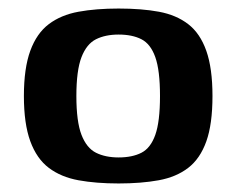

<svg xmlns="http://www.w3.org/2000/svg" viewBox="-20 -424 555 450"><path d="M258 6Q205 6 164 -1.5Q123 -9 94.5 -30.5Q66 -52 51 -93Q36 -134 36 -199Q36 -264 51 -305Q66 -346 94.5 -367.5Q123 -389 164 -396.5Q205 -404 258 -404Q312 -404 352.5 -396.5Q393 -389 421 -367.5Q449 -346 463.5 -305Q478 -264 478 -199Q478 -133 463.5 -92.5Q449 -52 421 -30.5Q393 -9 352 -1.5Q311 6 258 6ZM258 -55Q290 -55 311.5 -66Q333 -77 344 -108Q355 -139 355 -199Q355 -259 344 -290Q333 -321 311.5 -332Q290 -343 258 -343Q227 -343 205 -332Q183 -321 171 -290Q159 -259 159 -199Q159 -139 171 -108Q183 -77 205 -66Q227 -55 258 -55Z"/></svg>

Font: Genos Thin SemiBold
Style: Regular
Weight: 600
Version: Version 1.010